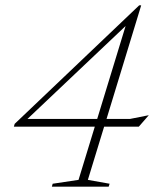

<svg xmlns="http://www.w3.org/2000/svg" viewBox="-20 -700 590 720"><path d="M502 -680H509.5L379.5 -254H467.5L538 -268L500.5 -225H370.5L309.5 -25.5L391 -11L387.5 0H174.5L177.5 -11L274.5 -25.5L335.5 -225H32L35 -235.5ZM344.5 -254 451 -602.5 83 -254Z"/></svg>

Font: Newsreader Text ExtraLight
Style: Italic
Weight: 275
Italic angle: -17°
Designer: Hugues Gentile
Foundry: Production Type
Version: Version 1.001